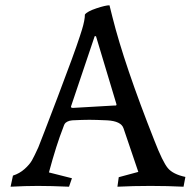

<svg xmlns="http://www.w3.org/2000/svg" viewBox="-20 -703 741 726"><path d="M20 3 29 -39Q54 -47 73 -64Q92 -81 101 -97Q110 -113 125 -146Q136 -173 199 -338.5Q262 -504 282 -566L290 -591Q301 -627 301 -648Q310 -660 344.5 -671.5Q379 -683 394 -683L405 -639Q450 -459 564 -171Q595 -91 614.5 -67.5Q634 -44 681 -34L674 3Q613 0 549 0Q484 0 424 3L429 -33L503 -53L447 -218Q438 -245 385 -248Q341 -250 318 -250Q293 -250 253 -248Q242 -247 234.5 -243Q227 -239 224.5 -234.5Q222 -230 219 -221Q193 -155 165 -51L252 -29L241 3Q173 0 123 0Q77 0 20 3ZM420 -310 343 -566H338L249 -302Q246 -295 256 -295L412 -304Q415 -304 417 -304Q419 -304 420 -305.5Q421 -307 420 -310Z"/></svg>

Font: Darwin Serif Regular ALPHA
Style: Regular
Weight: 400
Designer: Emily de Oliveira Santos
Version: Version 0.1